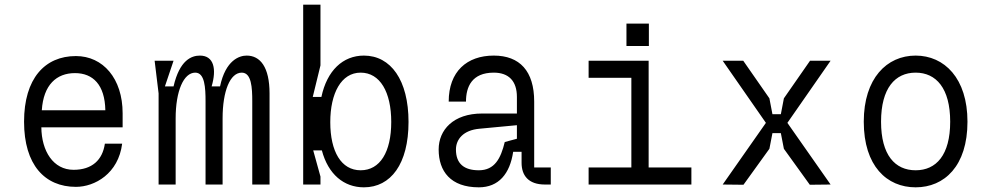

<svg xmlns="http://www.w3.org/2000/svg" viewBox="-20 -790 4240 822"><path d="M305 10C386 10 487 -47 503 -175H429C419 -105 374 -63 295 -63C208 -63 158 -143 157 -245H505V-305C505 -454 421 -550 305 -550C172 -550 83 -454 83 -269C83 -84 172 10 305 10ZM431 -318H159C166 -427 222 -477 301 -477C378 -477 429 -427 431 -318Z M642 -530 659 -390V0H732V-283C732 -400 766 -479 816 -479C857 -479 860 -414 860 -356V0H933V-283C933 -400 965 -479 1015 -479C1057 -479 1060 -414 1060 -356V0H1134V-390C1134 -503 1094 -552 1036 -552C1005 -552 946 -533 922 -420H886C908 -494 896 -552 836 -552C800 -552 749 -533 723 -420H686L723 -530Z M1278 -770V0H1352V-34L1321 -146H1358C1385 -44 1452 12 1538 12C1653 12 1729 -88 1729 -268C1729 -447 1653 -552 1538 -552C1448 -552 1380 -488 1356 -375H1319L1352 -510V-770ZM1524 -61C1441 -61 1394 -141 1394 -267C1394 -391 1441 -479 1524 -479C1607 -479 1655 -396 1655 -268C1655 -139 1607 -61 1524 -61Z M2338 -73H2267V-355C2267 -486 2205 -552 2094 -552C1979 -552 1901 -484 1901 -355H1975C1975 -418 2000 -479 2094 -479C2158 -479 2193 -443 2193 -375V-304H2044C1921 -304 1858 -234 1858 -150C1858 -57 1909 12 2030 12C2115 12 2163 -46 2177 -140H2213V-93C2213 -39 2242 0 2313 0H2338ZM2030 -61C1967 -61 1932 -89 1932 -150C1932 -192 1962 -233 2034 -239L2193 -254V-196L2141 -182C2124 -112 2098 -61 2030 -61Z M2500 -73V0H2940V-73H2757V-530H2500V-457H2683V-73ZM2662 -689V-593H2758V-689Z M3536 0 3351 -264 3536 -530H3448L3336 -369L3323 -301H3287L3274 -369L3162 -530H3074L3259 -264L3074 0L3163 1L3274 -153L3287 -220H3323L3336 -153L3447 1Z M4048 -269C4048 -126 3988 -61 3900 -61C3812 -61 3752 -126 3752 -269C3752 -412 3812 -479 3900 -479C3988 -479 4048 -412 4048 -269ZM3678 -269C3678 -79 3777 12 3900 12C4023 12 4122 -79 4122 -269C4122 -455 4023 -552 3900 -552C3777 -552 3678 -455 3678 -269Z"/></svg>

Font: Fliege Mono Light
Style: Regular
Weight: 300
Version: Version 0.020;Glyphs 3.3 (3306)